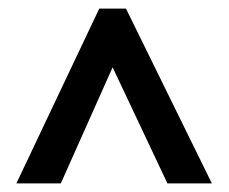

<svg xmlns="http://www.w3.org/2000/svg" viewBox="-20 -736 530 445"><path d="M18 -311 210 -716H272L471 -311H368L241 -580L121 -311Z"/></svg>

Font: Noto Sans Sinhala Condensed SemiBold
Style: Regular
Weight: 600
Width: 3
Designer: Jelle Bosma - Monotype Design Team
Foundry: Monotype Imaging Inc.
Version: Version 2.006; ttfautohint (v1.8.4.7-5d5b)